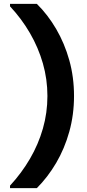

<svg xmlns="http://www.w3.org/2000/svg" viewBox="-20 -831 452 996"><path d="M171 145H32V132Q92 67 135.5 -7.5Q179 -82 202.5 -164Q226 -246 226 -333Q226 -420 202.5 -502Q179 -584 135.5 -659Q92 -734 32 -798V-811H171Q228 -755 271.5 -680.5Q315 -606 339.5 -518.5Q364 -431 364 -333Q364 -236 339.5 -148Q315 -60 271.5 14Q228 88 171 145Z"/></svg>

Font: DM Sans 10pt ExtraBold
Style: Regular
Weight: 800
Version: Version 4.004;gftools[0.9.30]